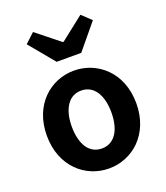

<svg xmlns="http://www.w3.org/2000/svg" viewBox="-156 -964 938 1085"><g transform="rotate(-20 313.0 -422.0)"><path d="M500 -497C450 -547 383 -574 313 -574C172 -574 44 -466 44 -280C44 -94 172 14 313 14C383 14 450 -13 500 -63C550 -114 582 -187 582 -280C582 -373 550 -447 500 -497ZM225 -406C245 -437 275 -454 313 -454C389 -454 432 -385 432 -280C432 -174 389 -106 313 -106C275 -106 245 -123 225 -153C205 -184 194 -227 194 -280C194 -333 205 -376 225 -406ZM449 -729 512 -805 456 -858 315 -747H310L171 -858L114 -805L239 -654H313H387Z"/></g></svg>

Font: GenSekiGothic2 TW B
Style: Regular
Weight: 700
Version: Version 2.100;PS 2.1;hotconv 16.6.51;makeotf.lib2.5.65220 DE